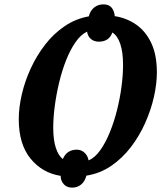

<svg xmlns="http://www.w3.org/2000/svg" viewBox="-20 -797 740 880"><path d="M311 63Q286 63 272 47Q258 31 258 9Q174 -4 120 -70Q66 -136 66 -251Q66 -304 80 -364.5Q94 -425 121 -483.5Q148 -542 186.5 -592Q225 -642 275.5 -676.5Q326 -711 387 -722Q394 -749 412 -763Q430 -777 454 -777Q479 -777 491.5 -762Q504 -747 506 -723Q559 -715 603 -685Q647 -655 673 -600.5Q699 -546 699 -465Q699 -413 685.5 -353Q672 -293 645.5 -233.5Q619 -174 580 -123Q541 -72 490 -37Q439 -2 376 8Q369 35 351.5 49Q334 63 311 63ZM268 -68Q286 -111 332 -111Q352 -111 367 -97.5Q382 -84 386 -62Q415 -74 439.5 -108.5Q464 -143 483.5 -191Q503 -239 516.5 -293Q530 -347 537 -400.5Q544 -454 544 -499Q544 -559 531 -596.5Q518 -634 495 -648Q480 -606 433 -606Q411 -606 396.5 -618.5Q382 -631 379 -652Q350 -638 326 -603.5Q302 -569 283 -521Q264 -473 251 -418.5Q238 -364 231 -310.5Q224 -257 224 -212Q224 -155 236 -119Q248 -83 268 -68Z"/></svg>

Font: Noto Serif ExtraCondensed ExtraBold
Style: Italic
Weight: 800
Width: 2
Italic angle: -12°
Designer: Monotype Design Team
Foundry: Monotype Imaging Inc.
Version: Version 2.013